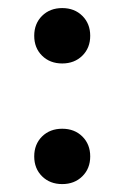

<svg xmlns="http://www.w3.org/2000/svg" viewBox="-20 -447 310 478"><path d="M65.2 -357.9Q65.2 -388.1 84.7 -407.5Q104.3 -426.9 134.9 -426.9Q165.5 -426.9 185 -407.5Q204.6 -388.1 204.6 -357.9Q204.6 -327.7 185 -308.4Q165.4 -289 134.9 -289Q104.3 -289 84.7 -308.4Q65.2 -327.7 65.2 -357.9ZM65.2 -57.6Q65.2 -87.8 84.7 -107.2Q104.3 -126.5 134.9 -126.5Q165.5 -126.5 185 -107.2Q204.6 -87.8 204.6 -57.6Q204.6 -27.4 185 -8.1Q165.4 11.3 134.9 11.3Q104.3 11.3 84.7 -8.1Q65.2 -27.4 65.2 -57.6Z"/></svg>

Font: Playfair Micro SmCond SmLight
Style: Regular
Weight: 360
Width: 4
Designer: Claus Eggers Sørensen
Foundry: Claus Eggers Sørensen
Version: Version 2.100;Glyphs 3.2 (3219)